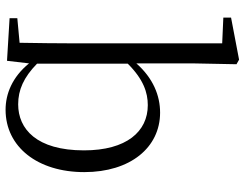

<svg xmlns="http://www.w3.org/2000/svg" viewBox="-112 -730 856 671"><g transform="rotate(90 315.5 -394.0)"><path d="M363 14C493 14 581 -98 581 -261C581 -422 495 -526 373 -526C314 -526 253 -502 201 -443V-639L204 -793L188 -802L41 -774V-747L131 -743V-227C131 -173 130 -90 129 -35L43 -27V0L192 9L201 -68C249 -9 308 14 363 14ZM202 -413C257 -468 303 -483 347 -483C439 -483 505 -409 505 -260C505 -94 430 -30 344 -30C294 -30 250 -49 202 -96Z"/></g></svg>

Font: Noto Serif TC Light
Style: Regular
Weight: 300
Designer: Ryoko NISHIZUKA 西塚涼子 (kana & ideographs); Frank Grießhammer (Latin, Greek & Cyrillic); Wenlong ZHANG 张文龙 (bopomofo); San
Foundry: Adobe
Version: Version 2.001;hotconv 1.1.0;makeotfexe 2.6.0